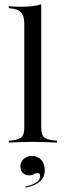

<svg xmlns="http://www.w3.org/2000/svg" viewBox="-20 -652 300 878"><path d="M20.2 0V-8.9Q58.9 -10.5 75 -21.8Q91.1 -33.1 91.1 -66.9V-543.5Q91.1 -579 76.2 -595.6Q61.3 -612.1 20.2 -614.5V-623.4Q33.9 -622.6 48.4 -621.8Q62.9 -621 76.6 -621Q102.4 -621 126.2 -623.8Q150 -626.6 168.5 -632.3V-66.9Q168.5 -33.1 185.1 -21.8Q201.6 -10.5 240.3 -8.9V0Q229 -0.8 211.3 -1.2Q193.5 -1.6 172.2 -2.4Q150.8 -3.2 129.8 -3.2Q99.2 -3.2 67.3 -2Q35.5 -0.8 20.2 0ZM98.4 205.6 96.8 200.8Q128.2 194.4 146 182.3Q163.7 170.2 163.7 154Q163.7 139.5 150.8 139.5Q141.9 139.5 133.9 144.8Q125.8 150 112.1 150Q95.2 150 84.3 138.7Q73.4 127.4 73.4 109.7Q73.4 89.5 87.9 75.4Q102.4 61.3 125.8 61.3Q152.4 61.3 168.5 79Q184.7 96.8 184.7 125.8Q184.7 158.1 162.5 177.8Q140.3 197.6 98.4 205.6Z"/></svg>

Font: Playfair 144pt
Style: Regular
Weight: 400
Designer: Claus Eggers Sørensen
Foundry: Claus Eggers Sørensen
Version: Version 2.001;gftools[0.9.30]